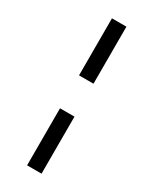

<svg xmlns="http://www.w3.org/2000/svg" viewBox="-192 -723 661 828"><g transform="rotate(30 139.0 -309.0)"><path d="M175 57H103V-227H175ZM175 -391H103V-675H175Z"/></g></svg>

Font: Gemunu Libre ExtraLight Medium
Style: Regular
Weight: 500
Version: Version 1.100